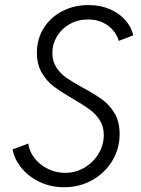

<svg xmlns="http://www.w3.org/2000/svg" viewBox="-20 -748 571 775"><path d="M30.8 -145 94.2 -168.5Q98.1 -136.7 119.4 -109.6Q140.6 -82.5 173.3 -66.4Q206.1 -50.3 242.7 -50.3Q285.6 -50.3 321.5 -71.8Q357.4 -93.3 378.2 -128.4Q398.9 -163.6 398.9 -203.1Q398.9 -237.8 382.3 -263.4Q365.7 -289.1 341.3 -306.6Q316.9 -324.2 274.4 -349.1Q226.6 -377 197.8 -398.4Q168.9 -419.9 148.9 -453.9Q128.9 -487.8 128.9 -535.2Q128.9 -589.8 156 -633.8Q183.1 -677.7 230.7 -702.6Q278.3 -727.5 336.9 -727.5Q385.3 -727.5 423.6 -710.9Q461.9 -694.3 486.1 -666.5Q510.3 -638.7 518.1 -605.5L459.5 -583Q453.6 -604 438 -623.8Q422.4 -643.6 396.2 -656.5Q370.1 -669.4 335.4 -669.4Q294.4 -669.4 261.5 -650.9Q228.5 -632.3 210 -601.3Q191.4 -570.3 191.4 -534.2Q191.4 -500 207.8 -475.3Q224.1 -450.7 248.3 -433.8Q272.5 -417 314.5 -394Q362.8 -367.7 392.3 -346.4Q421.9 -325.2 442.4 -290.8Q462.9 -256.3 462.9 -207Q462.9 -148.4 433.3 -99.1Q403.8 -49.8 352.5 -21Q301.3 7.8 238.8 7.8Q184.1 7.8 138.9 -14.2Q93.8 -36.1 65.7 -71.3Q37.6 -106.4 30.8 -145Z"/></svg>

Font: Reddit Sans Fudge Light Italic
Style: Regular
Weight: 300
Italic angle: -11.25°
Designer: Stephen Hutchings
Version: Version 1.013